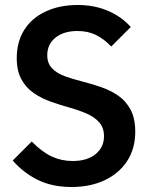

<svg xmlns="http://www.w3.org/2000/svg" viewBox="-20 -734 596 768"><path d="M266 14Q188 14 130 -15Q72 -44 31 -92L107 -168Q148 -126 187 -108Q226 -90 270 -90Q329 -90 362.5 -117.5Q396 -145 396 -189Q396 -223 377 -244.5Q358 -266 327 -279.5Q296 -293 258.5 -303.5Q221 -314 184 -327Q147 -340 116 -361Q85 -382 66 -416Q47 -450 47 -501Q47 -567 77 -614.5Q107 -662 162.5 -688Q218 -714 291 -714Q359 -714 413.5 -690Q468 -666 503 -626L425 -548Q395 -579 363 -594.5Q331 -610 290 -610Q235 -610 202 -583.5Q169 -557 169 -513Q169 -481 188 -461Q207 -441 238.5 -429.5Q270 -418 307.5 -408.5Q345 -399 383 -386Q421 -373 452 -352Q483 -331 502 -296Q521 -261 521 -207Q521 -140 489 -90.5Q457 -41 399.5 -13.5Q342 14 266 14Z"/></svg>

Font: SUSE SemiBold
Style: Regular
Weight: 600
Designer: Rene Bieder
Foundry: SUSE
Version: Version 1.000